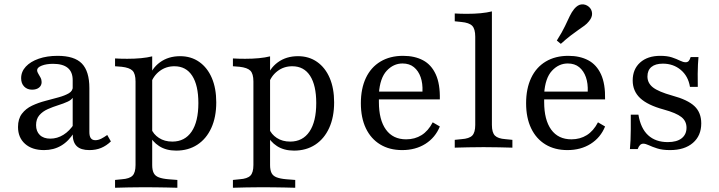

<svg xmlns="http://www.w3.org/2000/svg" viewBox="-20 -686 3342 892"><path d="M317.7 -206.5V-313.7Q317.7 -351.6 294.8 -370.6Q271.8 -389.5 226.6 -389.5Q195.2 -389.5 173.8 -381Q152.4 -372.6 152.4 -359.7Q152.4 -352.4 157.7 -344Q162.9 -335.5 168.1 -325.8Q173.4 -316.1 173.4 -304.8Q173.4 -288.7 161.3 -279Q149.2 -269.4 129 -269.4Q106.5 -269.4 92.3 -283.9Q78.2 -298.4 78.2 -322.6Q78.2 -353.2 100 -376.6Q121.8 -400 160.1 -413.3Q198.4 -426.6 247.6 -426.6Q325.8 -426.6 360.5 -390.7Q395.2 -354.8 395.2 -276.6V-206.5ZM184.7 11.3Q129 11.3 96.4 -17.7Q63.7 -46.8 63.7 -96Q63.7 -133.9 81.9 -157.7Q100 -181.5 129 -195.2Q158.1 -208.9 190.7 -217.3Q223.4 -225.8 252.4 -233.9Q281.5 -241.9 300 -252.8Q318.5 -263.7 318.5 -283.9L321.8 -238.7Q315.3 -223.4 295.2 -214.1Q275 -204.8 250.4 -197.2Q225.8 -189.5 202 -179Q178.2 -168.5 162.9 -150.8Q147.6 -133.1 147.6 -104.8Q147.6 -75.8 164.9 -58.9Q182.3 -41.9 213.7 -41.9Q246 -41.9 274.6 -59.7Q303.2 -77.4 325 -111.3V-71.8Q299.2 -29.8 264.1 -9.3Q229 11.3 184.7 11.3ZM395.2 -72.6Q395.2 -53.2 402 -44Q408.9 -34.7 422.6 -34.7Q436.3 -34.7 450 -41.5Q463.7 -48.4 478.2 -58.9L495.2 -29Q474.2 -8.9 450 1.2Q425.8 11.3 395.2 11.3Q355.6 11.3 336.7 -6.9Q317.7 -25 317.7 -62.9V-206.5H395.2Z M648.4 183.9Q608.1 183.9 577 184.7Q546 185.5 514.5 186.3V150L546 146.8Q581.5 144.4 595.6 130.2Q609.7 116.1 609.7 80.6V-206.5H687.1V80.6Q687.1 104 694 117.7Q700.8 131.5 717.7 137.9Q734.7 144.4 762.9 146.8L804 150V186.3Q779.8 185.5 755.6 185.1Q731.5 184.7 705.6 184.3Q679.8 183.9 648.4 183.9ZM816.9 -425Q867.7 -425 905.6 -398.4Q943.5 -371.8 964.1 -323.8Q984.7 -275.8 984.7 -210.5Q984.7 -141.9 961.7 -91.5Q938.7 -41.1 896.8 -13.7Q854.8 13.7 798.4 13.7Q751.6 13.7 719.4 -7.3Q687.1 -28.2 671 -62.9L682.3 -88.7Q692.7 -62.1 718.5 -45.2Q744.4 -28.2 780.6 -28.2Q838.7 -28.2 870.2 -74.6Q901.6 -121 901.6 -207.3Q901.6 -289.5 873 -333.9Q844.4 -378.2 790.3 -378.2Q750.8 -378.2 721.4 -355.6Q691.9 -333.1 679.8 -296L670.2 -320.2Q683.9 -367.7 723 -396.4Q762.1 -425 816.9 -425ZM609.7 -206.5V-307.3Q609.7 -343.5 595.6 -357.7Q581.5 -371.8 545.2 -375.8L514.5 -378.2V-414.5Q529 -413.7 542.3 -413.3Q555.6 -412.9 571 -412.9Q605.6 -412.9 635.1 -415.7Q664.5 -418.5 687.1 -424.2V-414.5V-206.5Z M1196 183.9Q1155.6 183.9 1124.6 184.7Q1093.5 185.5 1062.1 186.3V150L1093.5 146.8Q1129 144.4 1143.1 130.2Q1157.3 116.1 1157.3 80.6V-206.5H1234.7V80.6Q1234.7 104 1241.5 117.7Q1248.4 131.5 1265.3 137.9Q1282.3 144.4 1310.5 146.8L1351.6 150V186.3Q1327.4 185.5 1303.2 185.1Q1279 184.7 1253.2 184.3Q1227.4 183.9 1196 183.9ZM1364.5 -425Q1415.3 -425 1453.2 -398.4Q1491.1 -371.8 1511.7 -323.8Q1532.3 -275.8 1532.3 -210.5Q1532.3 -141.9 1509.3 -91.5Q1486.3 -41.1 1444.4 -13.7Q1402.4 13.7 1346 13.7Q1299.2 13.7 1266.9 -7.3Q1234.7 -28.2 1218.5 -62.9L1229.8 -88.7Q1240.3 -62.1 1266.1 -45.2Q1291.9 -28.2 1328.2 -28.2Q1386.3 -28.2 1417.7 -74.6Q1449.2 -121 1449.2 -207.3Q1449.2 -289.5 1420.6 -333.9Q1391.9 -378.2 1337.9 -378.2Q1298.4 -378.2 1269 -355.6Q1239.5 -333.1 1227.4 -296L1217.7 -320.2Q1231.5 -367.7 1270.6 -396.4Q1309.7 -425 1364.5 -425ZM1157.3 -206.5V-307.3Q1157.3 -343.5 1143.1 -357.7Q1129 -371.8 1092.7 -375.8L1062.1 -378.2V-414.5Q1076.6 -413.7 1089.9 -413.3Q1103.2 -412.9 1118.5 -412.9Q1153.2 -412.9 1182.7 -415.7Q1212.1 -418.5 1234.7 -424.2V-414.5V-206.5Z M1848.4 11.3Q1789.5 11.3 1746.4 -14.9Q1703.2 -41.1 1679.8 -89.9Q1656.5 -138.7 1656.5 -206.5Q1656.5 -274.2 1679.8 -323.8Q1703.2 -373.4 1747.6 -400Q1791.9 -426.6 1852.4 -426.6Q1906.5 -426.6 1945.2 -406Q1983.9 -385.5 2004.4 -340.7Q2025 -296 2023.4 -224.2H1708.1L1707.3 -260.5H1942.7Q1944.4 -298.4 1934.3 -327.4Q1924.2 -356.5 1903.2 -373.8Q1882.3 -391.1 1850 -391.1Q1808.1 -391.1 1776.6 -357.3Q1745.2 -323.4 1740.3 -251.6L1741.1 -249.2Q1740.3 -241.1 1740.3 -231.9Q1740.3 -222.6 1740.3 -212.1Q1740.3 -129 1773 -83.9Q1805.6 -38.7 1866.9 -38.7Q1907.3 -38.7 1938.3 -58.1Q1969.4 -77.4 1990.3 -117.7L2023.4 -98.4Q2002.4 -46.8 1956.5 -17.7Q1910.5 11.3 1848.4 11.3Z M2226.6 -2.4Q2186.3 -2.4 2155.2 -1.6Q2124.2 -0.8 2092.7 0V-36.3L2124.2 -39.5Q2159.7 -41.9 2173.8 -56Q2187.9 -70.2 2187.9 -105.6V-206.5H2265.3V-105.6Q2265.3 -70.2 2279.4 -56Q2293.5 -41.9 2328.2 -39.5L2360.5 -36.3V0Q2329 -0.8 2298 -1.6Q2266.9 -2.4 2226.6 -2.4ZM2187.9 -206.5V-515.3Q2187.9 -551.6 2173.8 -566.1Q2159.7 -580.6 2123.4 -583.9L2092.7 -587.1V-623.4Q2107.3 -622.6 2120.6 -622.2Q2133.9 -621.8 2149.2 -621.8Q2183.9 -621.8 2213.3 -624.6Q2242.7 -627.4 2265.3 -633.1V-623.4V-206.5Z M2616.1 11.3Q2557.3 11.3 2514.1 -14.9Q2471 -41.1 2447.6 -89.9Q2424.2 -138.7 2424.2 -206.5Q2424.2 -274.2 2447.6 -323.8Q2471 -373.4 2515.3 -400Q2559.7 -426.6 2620.2 -426.6Q2674.2 -426.6 2712.9 -406Q2751.6 -385.5 2772.2 -340.7Q2792.7 -296 2791.1 -224.2H2475.8L2475 -260.5H2710.5Q2712.1 -298.4 2702 -327.4Q2691.9 -356.5 2671 -373.8Q2650 -391.1 2617.7 -391.1Q2575.8 -391.1 2544.4 -357.3Q2512.9 -323.4 2508.1 -251.6L2508.9 -249.2Q2508.1 -241.1 2508.1 -231.9Q2508.1 -222.6 2508.1 -212.1Q2508.1 -129 2540.7 -83.9Q2573.4 -38.7 2634.7 -38.7Q2675 -38.7 2706 -58.1Q2737.1 -77.4 2758.1 -117.7L2791.1 -98.4Q2770.2 -46.8 2724.2 -17.7Q2678.2 11.3 2616.1 11.3ZM2585.5 -482.3 2566.9 -497.6Q2591.9 -537.1 2604.8 -564.5Q2617.7 -591.9 2627 -611.3Q2636.3 -630.6 2647.6 -644.4Q2664.5 -664.5 2682.7 -665.7Q2700.8 -666.9 2715.3 -654.8Q2729 -643.5 2730.6 -625Q2732.3 -606.5 2716.1 -587.1Q2707.3 -575.8 2695.2 -566.9Q2683.1 -558.1 2667.3 -547.2Q2651.6 -536.3 2631.5 -521Q2611.3 -505.6 2585.5 -482.3Z M3092.7 11.3Q3057.3 11.3 3033.5 3.6Q3009.7 -4 2994.4 -11.3Q2979 -18.5 2968.5 -18.5Q2951.6 -18.5 2942.7 6.5H2906.5Q2908.1 -12.1 2909.3 -34.3Q2910.5 -56.5 2910.5 -85.5Q2910.5 -114.5 2910.5 -153.2H2946Q2956.5 -89.5 2991.1 -57.7Q3025.8 -25.8 3082.3 -25.8Q3124.2 -25.8 3146.8 -43.5Q3169.4 -61.3 3169.4 -92.7Q3169.4 -123.4 3145.6 -142.3Q3121.8 -161.3 3062.9 -177.4Q2988.7 -197.6 2954 -230.2Q2919.4 -262.9 2919.4 -312.1Q2919.4 -364.5 2954 -395.6Q2988.7 -426.6 3047.6 -426.6Q3079.8 -426.6 3101.6 -419.4Q3123.4 -412.1 3138.7 -404.4Q3154 -396.8 3165.3 -396.8Q3174.2 -396.8 3179.4 -402.4Q3184.7 -408.1 3188.7 -421H3225Q3223.4 -404.8 3222.6 -386.3Q3221.8 -367.7 3221.4 -343.1Q3221 -318.5 3221.8 -282.3H3185.5Q3177.4 -332.3 3142.7 -361.3Q3108.1 -390.3 3059.7 -390.3Q3025 -390.3 3006.5 -375Q2987.9 -359.7 2987.9 -330.6Q2987.9 -300 3013.7 -279.8Q3039.5 -259.7 3103.2 -241.9Q3175 -222.6 3206.5 -192.7Q3237.9 -162.9 3237.9 -112.9Q3237.9 -55.6 3199.2 -22.2Q3160.5 11.3 3092.7 11.3Z"/></svg>

Font: Playfair 9pt
Style: Regular
Weight: 400
Designer: Claus Eggers Sørensen
Foundry: Claus Eggers Sørensen
Version: Version 2.203